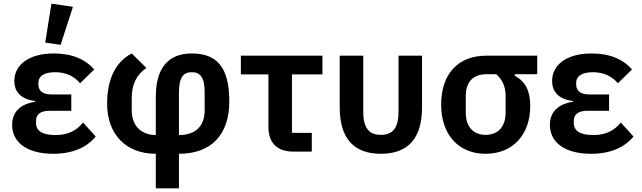

<svg xmlns="http://www.w3.org/2000/svg" viewBox="-20 -825 3492 1045"><path d="M377 -788 260 -805 226 -593 310 -581ZM432 -158C396 -114 350 -90 283 -90C208 -90 176 -114 176 -156V-167C176 -204 202 -222 250 -222H368V-311H259C214 -311 189 -330 189 -365V-375C189 -408 217 -432 280 -432C338 -432 384 -410 416 -372L493 -447C443 -503 373 -534 272 -534C135 -534 58 -470 58 -385C58 -323 96 -285 171 -275V-271C93 -259 46 -218 46 -145C46 -50 128 12 269 12C375 12 452 -22 501 -82Z M828 200H954V12C1127 12 1228 -89 1228 -273C1228 -461 1159 -534 1024 -534C891 -534 828 -449 828 -299V-90C755 -90 697 -134 697 -226V-290C697 -363 721 -418 777 -455L697 -534C605 -486 563 -388 563 -261C563 -90 669 12 828 12ZM954 -321C954 -404 978 -432 1024 -432C1070 -432 1094 -404 1094 -321V-226C1094 -132 1038 -90 954 -90Z M1677 0V-102H1569V-420H1735V-522H1291V-420H1441V-133C1441 -48 1488 0 1576 0Z M1957 -522H1829V-241C1829 -72 1905 12 2053 12C2201 12 2277 -72 2277 -241V-522H2149V-217C2149 -132 2120 -91 2053 -91C1986 -91 1957 -132 1957 -217Z M2904 -421V-522H2627C2472 -522 2381 -421 2381 -256C2381 -94 2474 12 2623 12C2773 12 2866 -94 2866 -248C2866 -332 2839 -381 2782 -413V-421ZM2681 -421C2714 -392 2732 -355 2732 -302V-213C2732 -134 2690 -91 2623 -91C2557 -91 2515 -134 2515 -213V-302C2515 -381 2557 -421 2627 -421Z M3359 -158C3323 -114 3277 -90 3210 -90C3135 -90 3103 -114 3103 -156V-167C3103 -204 3129 -222 3177 -222H3295V-311H3186C3141 -311 3116 -330 3116 -365V-375C3116 -408 3144 -432 3207 -432C3265 -432 3311 -410 3343 -372L3420 -447C3370 -503 3300 -534 3199 -534C3062 -534 2985 -470 2985 -385C2985 -323 3023 -285 3098 -275V-271C3020 -259 2973 -218 2973 -145C2973 -50 3055 12 3196 12C3302 12 3379 -22 3428 -82Z"/></svg>

Font: Braiins Sans SemiBold
Style: Regular
Weight: 600
Designer: Mike Abbink, Paul van der Laan, Pieter van Rosmalen, Jiri Chlebus, Lubos Buracinsky
Foundry: Bold Monday, Sudetype
Version: Version 1.000;hotconv 1.0.109;makeotfexe 2.5.65596